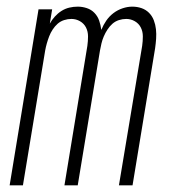

<svg xmlns="http://www.w3.org/2000/svg" viewBox="-20 -558 540 578"><path d="M9 0 96 -530H137L130 -487Q136 -498 145 -508Q154 -518 165 -525Q176 -532 188.5 -535Q201 -538 214 -538Q228 -538 241.5 -533.5Q255 -529 264.5 -519Q274 -509 278.5 -496Q283 -483 285 -468Q291 -483 300 -496Q309 -509 321.5 -518.5Q334 -528 349 -533Q364 -538 378 -538Q393 -538 406 -533.5Q419 -529 428.5 -519.5Q438 -510 443 -497Q448 -484 449.5 -470Q451 -456 450 -441.5Q449 -427 447 -413L379 0H338L408 -420Q410 -434 410 -448.5Q410 -463 404 -475Q398 -487 386 -494Q374 -501 360 -501Q349 -501 338 -497.5Q327 -494 318.5 -486.5Q310 -479 303.5 -469Q297 -459 292.5 -448.5Q288 -438 285.5 -427.5Q283 -417 281 -406L214 0H174L243 -420Q245 -434 245 -448.5Q245 -463 239 -475Q233 -487 221 -494Q209 -501 195 -501Q184 -501 173 -497.5Q162 -494 153.5 -486.5Q145 -479 138.5 -469Q132 -459 128 -448.5Q124 -438 121 -427.5Q118 -417 116 -406L49 0Z"/></svg>

Font: Iosevka Curly XLtObl
Style: Regular
Weight: 200
Italic angle: -9°
Monospace: yes
Designer: Belleve Invis
Foundry: Belleve Invis
Version: Version 11.1.0; ttfautohint (v1.8.3)